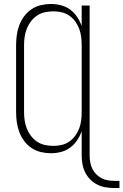

<svg xmlns="http://www.w3.org/2000/svg" viewBox="-20 -763 621 966"><path d="M556 183Q534 183 512 179.5Q490 176 470 166Q450 156 434.5 140.5Q419 125 409 105Q399 85 395 63.5Q391 42 391 19V-102Q382 -78 367.5 -56.5Q353 -35 332.5 -20Q312 -5 287 1.5Q262 8 236 8Q211 8 185.5 2Q160 -4 138.5 -18.5Q117 -33 101.5 -54Q86 -75 77 -99Q68 -123 64.5 -148.5Q61 -174 61 -200V-535Q61 -561 64.5 -586.5Q68 -612 77 -636Q86 -660 101.5 -681Q117 -702 138.5 -716.5Q160 -731 185.5 -737Q211 -743 236 -743Q262 -743 287 -736.5Q312 -730 332.5 -715Q353 -700 367.5 -678.5Q382 -657 391 -633V-735H431V19Q431 36 434 53Q437 70 444 85Q451 100 463 112.5Q475 125 490 133Q505 141 522 144Q539 147 556 147H581V183ZM249 -29Q270 -29 291 -34Q312 -39 329 -51Q346 -63 358.5 -80Q371 -97 378.5 -117Q386 -137 388.5 -158Q391 -179 391 -200V-535Q391 -556 388.5 -577Q386 -598 378.5 -618Q371 -638 358.5 -655Q346 -672 329 -684Q312 -696 291 -701Q270 -706 249 -706Q228 -706 206.5 -701.5Q185 -697 167 -685Q149 -673 136 -656Q123 -639 115 -619Q107 -599 104 -577.5Q101 -556 101 -535V-200Q101 -179 104 -157.5Q107 -136 115 -116Q123 -96 136 -79Q149 -62 167 -50Q185 -38 206.5 -33.5Q228 -29 249 -29Z"/></svg>

Font: Iosevka SS04 Extralight
Style: Regular
Weight: 200
Monospace: yes
Designer: Belleve Invis
Foundry: Belleve Invis
Version: Version 19.0.0; ttfautohint (v1.8.4)